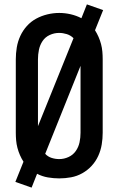

<svg xmlns="http://www.w3.org/2000/svg" viewBox="-20 -805 540 875"><path d="M124 50 50 24 87 -68Q78 -82 71 -98Q64 -114 59.5 -131Q55 -148 53.5 -165.5Q52 -183 52 -200V-535Q52 -562 56.5 -589Q61 -616 72.5 -641Q84 -666 102.5 -686.5Q121 -707 145 -720Q169 -733 196 -739.5Q223 -746 250 -746Q276 -746 302 -740Q328 -734 351 -722L376 -785L450 -759L413 -667Q422 -653 429 -637Q436 -621 440.5 -604Q445 -587 446.5 -569.5Q448 -552 448 -535V-200Q448 -173 443.5 -146Q439 -119 427.5 -94Q416 -69 397.5 -49Q379 -29 355 -15.5Q331 -2 304 3Q277 8 250 8Q224 8 198 3.5Q172 -1 149 -13ZM153 -230 315 -631Q302 -644 284.5 -649.5Q267 -655 249 -655Q227 -655 206.5 -645.5Q186 -636 174 -618Q162 -600 157.5 -578.5Q153 -557 153 -535ZM250 -80Q272 -80 292.5 -89.5Q313 -99 325.5 -117Q338 -135 342.5 -156.5Q347 -178 347 -200V-505L186 -104Q198 -91 215 -85.5Q232 -80 250 -80Z"/></svg>

Font: Zed Sans Semibold
Style: Regular
Weight: 600
Designer: Belleve Invis
Foundry: Belleve Invis
Version: Version 1.0.0; ttfautohint (v1.8.4)